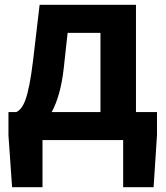

<svg xmlns="http://www.w3.org/2000/svg" viewBox="-20 -580 687 795"><path d="M260 -444H396V-116H194C217 -158 235 -217 244 -298ZM543 -116V-560H144L117 -330C97 -166 76 -131 48 -116H15V-20L30 195H156V0H490V195H616L630 -20V-116Z"/></svg>

Font: Noto Sans Mono CJK JP Bold
Style: Regular
Weight: 700
Designer: Ryoko NISHIZUKA (kana & ideographs); Paul D. Hunt (Latin, Greek & Cyrillic); Wenlong ZHANG (bopomofo); Sandoll Communica
Foundry: Adobe Systems Incorporated
Version: Version 1.004;PS 1.004;hotconv 1.0.82;makeotf.lib2.5.63406